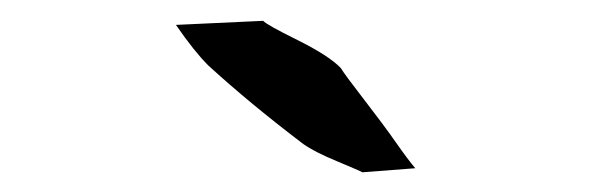

<svg xmlns="http://www.w3.org/2000/svg" viewBox="-20 -797 587 189"><path d="M388.8 -631.4 336.7 -627.4Q334.2 -628.9 311.7 -638.3Q289.2 -647.6 278.6 -655.2Q226 -695.1 185 -732.6Q170.9 -746.7 153.2 -772.5L239.1 -776.5Q241.7 -773 272.8 -757.6Q303.8 -742.2 315.5 -730Q319 -724 338.2 -699.2Q357.4 -674.4 369.8 -656.7Q382.2 -639 388.8 -631.4Z"/></svg>

Font: Khula SemiBold
Style: Regular
Weight: 600
Designer: Erin McLaughlin, Steve Matteson
Version: Version 1.002;PS 1.0;hotconv 1.0.72;makeotf.lib2.5.5900; ttf